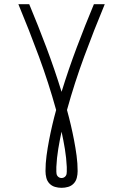

<svg xmlns="http://www.w3.org/2000/svg" viewBox="-20 -690 590 920"><path d="M275 210Q259 210 243.5 205.5Q228 201 217 189.5Q206 178 202 162Q198 146 198 130Q198 93 203 56Q208 19 215 -17.5Q222 -54 230.5 -90.5Q239 -127 249 -163Q213 -293 166.5 -419Q120 -545 68 -670H120Q163 -567 202.5 -462Q242 -357 275 -250Q308 -357 347.5 -462Q387 -567 430 -670H482Q430 -545 383.5 -419Q337 -293 301 -163Q311 -127 319.5 -90.5Q328 -54 335 -17.5Q342 19 347 56Q352 93 352 130Q352 146 348 162Q344 178 333 189.5Q322 201 306.5 205.5Q291 210 275 210ZM275 163Q281 163 286 160.5Q291 158 294.5 153.5Q298 149 299 143.5Q300 138 300 133V110Q298 67 291 24.5Q284 -18 275 -59Q266 -18 259 24.5Q252 67 250 110V133Q250 138 251 143.5Q252 149 255.5 153.5Q259 158 264 160.5Q269 163 275 163Z"/></svg>

Font: Lode Dark Term
Style: Regular
Weight: 400
Monospace: yes
Designer: Belleve Invis
Foundry: Belleve Invis
Version: Version 29.2.0